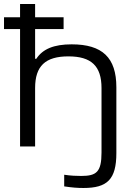

<svg xmlns="http://www.w3.org/2000/svg" viewBox="-50 -730 640 957"><path d="M50 -710V-644H-30V-585H50V0H125V-291C125 -401 176 -449 291 -449C405 -449 456 -401 456 -291V30C456 127 431 147 355 147C331 147 303 146 270 141V199C310 205 336 207 366 207C484 207 530 165 530 33V-295C530 -443 460 -509 307 -509C219 -509 163 -486 131 -437H125V-585H267V-644H125V-710Z"/></svg>

Font: LT Wave Light
Style: Regular
Weight: 300
Designer: Daniel Lyons
Version: Version 2.5 (Glyphs App)